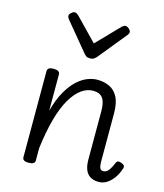

<svg xmlns="http://www.w3.org/2000/svg" viewBox="-125 -935 895 1046"><g transform="rotate(15 323.0 -412.5)"><path d="M529 17Q509 17 493 10.5Q477 4 466.5 -8.5Q456 -21 450.5 -40.5Q445 -60 445 -85V-355Q445 -389 438.5 -411Q432 -433 416.5 -444Q401 -455 373 -455Q339 -455 307.5 -432Q276 -409 249 -363Q222 -317 202 -245.5Q182 -174 170 -77V-7Q170 4 161 9.5Q152 15 134 15Q117 15 108.5 9.5Q100 4 100 -7V-493Q100 -504 108.5 -509.5Q117 -515 134 -515Q152 -515 161 -509.5Q170 -504 170 -493V-288Q188 -355 213.5 -399.5Q239 -444 268 -470.5Q297 -497 326 -508Q355 -519 381 -519Q418 -519 448.5 -505Q479 -491 497 -457.5Q515 -424 515 -365V-98Q515 -80 517 -68.5Q519 -57 524.5 -51.5Q530 -46 539 -46Q550 -46 558.5 -52Q567 -58 575.5 -71.5Q584 -85 593 -107Q597 -116 604.5 -118Q612 -120 624 -115Q636 -111 640 -104Q644 -97 641 -89Q630 -55 612.5 -31.5Q595 -8 574.5 4.5Q554 17 529 17ZM454 -842Q462 -842 472.5 -833Q483 -824 483 -814Q483 -811 482 -808Q481 -805 477 -799L345 -637Q339 -631 332 -626Q325 -621 310 -621Q296 -621 289 -626Q282 -631 277 -637L143 -799Q140 -805 138.5 -808Q137 -811 137 -814Q137 -824 147.5 -833Q158 -842 167 -842Q172 -842 177 -839Q182 -836 187 -832L310 -705L433 -832Q438 -836 443 -839Q448 -842 454 -842Z"/></g></svg>

Font: Playwrite FR Moderne Light
Style: Regular
Weight: 300
Version: Version 1.002